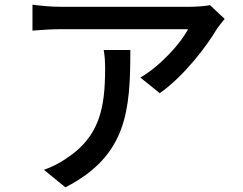

<svg xmlns="http://www.w3.org/2000/svg" viewBox="-20 -757 1040 822"><path d="M424 -543C429 -514 430 -490 430 -463C430 -297 407 -171 264 -79C232 -56 197 -40 168 -30L260 45C523 -90 538 -282 538 -543ZM879 -735C863 -731 818 -728 796 -728H237C197 -728 156 -732 119 -737V-626C162 -629 197 -632 237 -632H785C756 -575 669 -476 581 -425L664 -358C771 -434 866 -561 909 -634C917 -646 933 -665 942 -676Z"/></svg>

Font: Noto Sans Japanese Medium
Style: Regular
Weight: 500
Designer: Ryoko NISHIZUKA (kana & ideographs); Paul D. Hunt (Latin, Greek & Cyrillic); Wenlong ZHANG (bopomofo); Sandoll Communica
Foundry: Adobe Systems Incorporated
Version: Version 1.000;PS 1;hotconv 1.0.78;makeotf.lib2.5.61930